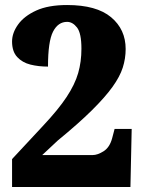

<svg xmlns="http://www.w3.org/2000/svg" viewBox="-20 -744 571 764"><path d="M28 0V-111L150 -242Q212 -308 245 -358Q278 -408 291 -453Q304 -498 304 -550Q304 -612 286.5 -634.5Q269 -657 247 -657Q211 -657 191 -618Q171 -579 171 -479Q133 -479 101 -487Q69 -495 48.5 -517Q28 -539 28 -579Q28 -613 52 -646.5Q76 -680 124 -702Q172 -724 247 -724Q364 -724 422 -675.5Q480 -627 480 -549Q480 -511 468.5 -475Q457 -439 427.5 -398Q398 -357 345.5 -305Q293 -253 210 -185L148 -127H349Q368 -127 392 -142Q416 -157 426 -193L436 -231H504L499 0Z"/></svg>

Font: Noto Serif Hebrew SemiCondensed Black
Style: Regular
Weight: 900
Width: 4
Designer: Monotype Design Team
Foundry: Monotype Imaging Inc.
Version: Version 2.004; ttfautohint (v1.8.4.7-5d5b)